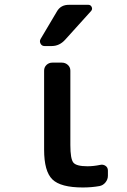

<svg xmlns="http://www.w3.org/2000/svg" viewBox="-20 -785 540 814"><path d="M404.3 -85.9Q417 -88.9 427.2 -82Q437.5 -75.2 437.5 -61.5V-40Q437.5 -24.4 427.2 -11.7Q417 1 401.4 3.9Q368.2 9.8 331.1 9.8Q237.3 9.8 202.1 -24.4Q167 -58.6 167 -150.4V-485.4Q167 -500 177.2 -509.8Q187.5 -519.5 202.1 -519.5H242.2Q256.8 -519.5 267.6 -509.8Q278.3 -500 278.3 -485.4V-169.9Q278.3 -111.3 291 -95.7Q303.7 -80.1 350.6 -80.1Q377 -80.1 404.3 -85.9ZM168.9 -589.8Q157.2 -589.8 151.9 -600.1Q146.5 -610.4 152.3 -620.1L220.7 -735.4Q237.3 -765.6 274.4 -764.6H354.5Q364.3 -764.6 368.7 -755.4Q373 -746.1 366.2 -738.3L256.8 -617.2Q232.4 -589.8 199.2 -589.8Z"/></svg>

Font: Rounded-L Mgen+ 1m medium
Style: Regular
Weight: 500
Designer: [Source Han Sans]
Ryoko NISHIZUKA  (kana & ideographs); Paul D. Hunt (Latin, Greek & Cyrillic); Wenlong ZHANG  (bopomofo
Version: Version 1.059.20150602